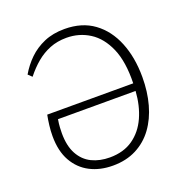

<svg xmlns="http://www.w3.org/2000/svg" viewBox="-130 -833 928 965"><g transform="rotate(-20 334.0 -350.5)"><path d="M313 14Q244 14 191 -13.5Q138 -41 107.5 -95Q77 -149 77 -229Q77 -257 80.5 -286Q84 -315 89 -340H549Q552 -455 520.5 -527.5Q489 -600 434 -635Q379 -670 311 -670Q262 -670 222 -654Q182 -638 148.5 -610Q115 -582 85 -544L65 -563Q90 -606 125 -640Q160 -674 207.5 -694.5Q255 -715 317 -715Q410 -715 473.5 -668.5Q537 -622 570 -540.5Q603 -459 603 -354Q603 -276 584.5 -209Q566 -142 529.5 -92Q493 -42 438.5 -14Q384 14 313 14ZM312 -30Q386 -30 436.5 -65.5Q487 -101 514.5 -162Q542 -223 547 -300H132Q128 -276 127 -257.5Q126 -239 126 -227Q126 -159 150 -115Q174 -71 216 -50.5Q258 -30 312 -30Z"/></g></svg>

Font: Literata ExtraLight
Style: Regular
Weight: 250
Designer: Latin by Veronika Burian and Jose Scaglione. Greek by Irene Vlachou. Cyrillic by Vera Evstafieva.
Foundry: TypeTogether
Version: Version 3.103;gftools[0.9.29]